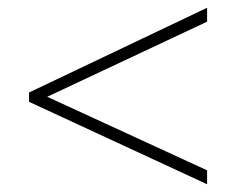

<svg xmlns="http://www.w3.org/2000/svg" viewBox="-20 -610 610 496"><path d="M515 -134V-170L102 -360L515 -554V-590L55 -371V-347Z"/></svg>

Font: Noto Sans Meetei Mayek ExtraLight
Style: Regular
Weight: 200
Designer: Monotype Design Team and Neelakash Kshetrimayum
Foundry: Monotype Imaging Inc.
Version: Version 2.002